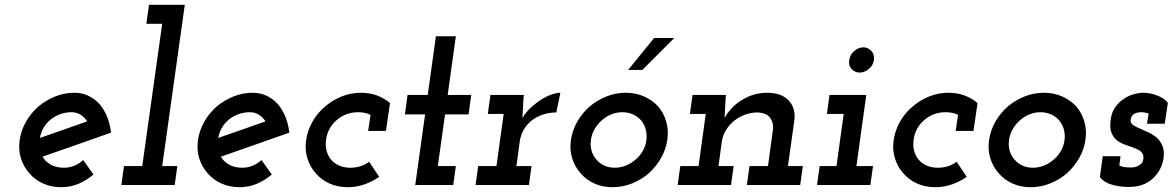

<svg xmlns="http://www.w3.org/2000/svg" viewBox="-20 -770 4880 799"><path d="M278 -303Q299 -303 315.5 -292.5Q332 -282 343 -265Q294 -248 245 -230.5Q196 -213 146 -196Q150 -219 161.5 -238.5Q173 -258 190 -272Q207 -286 229.5 -294.5Q252 -303 278 -303ZM442 -218Q438 -254 425.5 -284.5Q413 -315 394 -337Q374 -359 347.5 -371.5Q321 -384 290 -384Q248 -384 209.5 -368.5Q171 -353 140 -327Q109 -300 88.5 -264Q68 -228 62 -188Q56 -147 67 -111.5Q78 -76 102 -49Q125 -22 159 -6.5Q193 9 235 9Q273 9 306.5 -5Q340 -19 369 -44Q358 -59 347.5 -74Q337 -89 326 -104Q310 -89 289.5 -80.5Q269 -72 246 -72Q215 -72 192 -84.5Q169 -97 157 -118Q229 -143 300 -168Q371 -193 442 -218Z M496 -79 485 0H707L718 -79H655L749 -750H600L589 -671H655L572 -79Z M1020 -303Q1041 -303 1057.5 -292.5Q1074 -282 1085 -265Q1036 -248 987 -230.5Q938 -213 888 -196Q892 -219 903.5 -238.5Q915 -258 932 -272Q949 -286 971.5 -294.5Q994 -303 1020 -303ZM1184 -218Q1180 -254 1167.5 -284.5Q1155 -315 1136 -337Q1116 -359 1089.5 -371.5Q1063 -384 1032 -384Q990 -384 951.5 -368.5Q913 -353 882 -327Q851 -300 830.5 -264Q810 -228 804 -188Q798 -147 809 -111.5Q820 -76 844 -49Q867 -22 901 -6.5Q935 9 977 9Q1015 9 1048.5 -5Q1082 -19 1111 -44Q1100 -59 1089.5 -74Q1079 -89 1068 -104Q1052 -89 1031.5 -80.5Q1011 -72 988 -72Q957 -72 934 -84.5Q911 -97 899 -118Q971 -143 1042 -168Q1113 -193 1184 -218Z M1558 -34 1516 -97Q1499 -84 1479.5 -78Q1460 -72 1438 -72Q1415 -72 1396.5 -79Q1378 -86 1365 -98Q1348 -114 1340.5 -137.5Q1333 -161 1337 -188Q1340 -213 1351.5 -234Q1363 -255 1381 -270Q1399 -286 1421.5 -294.5Q1444 -303 1470 -303Q1484 -303 1497 -300.5Q1510 -298 1522 -292L1512 -225H1586L1603 -341Q1580 -361 1549.5 -372.5Q1519 -384 1482 -384Q1440 -384 1401.5 -368.5Q1363 -353 1332 -326Q1301 -300 1280.5 -264Q1260 -228 1254 -188Q1248 -147 1259 -111.5Q1270 -76 1294 -49Q1317 -22 1351 -6.5Q1385 9 1427 9Q1463 9 1496 -2.5Q1529 -14 1558 -34Z M1794 -619 1760 -375H1676L1665 -294H1749L1708 0H1866L1877 -79H1802L1832 -294H1930L1941 -375H1843L1877 -619Z M1970 -79 1959 0H2181L2192 -79H2129L2143 -182Q2147 -208 2159.5 -230Q2172 -252 2192 -268Q2212 -284 2238.5 -293Q2265 -302 2295 -302L2312 -384Q2297 -384 2276.5 -377Q2256 -370 2234 -357Q2212 -343 2190.5 -323.5Q2169 -304 2154 -279Q2156 -303 2156.5 -322.5Q2157 -342 2159 -366L2160 -375H2021L2010 -296H2076L2046 -79Z M2356 -188Q2350 -147 2361 -111.5Q2372 -76 2396 -49Q2419 -22 2453 -6.5Q2487 9 2529 9Q2571 9 2610 -6.5Q2649 -22 2680 -49Q2710 -76 2730.5 -111.5Q2751 -147 2757 -188Q2763 -228 2752.5 -264Q2742 -300 2719 -327Q2695 -353 2660.5 -368.5Q2626 -384 2584 -384Q2542 -384 2503.5 -368.5Q2465 -353 2434 -327Q2403 -300 2382.5 -264Q2362 -228 2356 -188ZM2439 -187Q2442 -211 2454 -232Q2466 -253 2484 -269Q2502 -285 2524 -294Q2546 -303 2570 -303Q2594 -303 2614 -294Q2634 -285 2648 -269Q2661 -253 2667 -232Q2673 -211 2670 -187Q2667 -163 2655 -142Q2643 -121 2625 -106Q2607 -90 2584.5 -81Q2562 -72 2538 -72Q2514 -72 2494.5 -81Q2475 -90 2462 -106Q2448 -121 2442 -142Q2436 -163 2439 -187ZM2594 -479H2653Q2697 -523 2719.5 -545.5Q2742 -568 2786 -612H2702Q2675 -579 2648 -545.5Q2621 -512 2594 -479Z M3099 -79 3088 0H3310L3321 -79H3259L3286 -272Q3291 -322 3261 -353Q3231 -384 3172 -384Q3118 -384 3070 -355.5Q3022 -327 2995 -279Q2997 -303 2997.5 -322.5Q2998 -342 3000 -366L3001 -375H2862L2851 -296H2917L2887 -79H2811L2800 0H3022L3033 -79H2970L2984 -182Q2988 -208 3002 -230Q3016 -252 3036 -268Q3056 -284 3081 -293Q3106 -302 3132 -302Q3170 -300 3184.5 -280.5Q3199 -261 3197 -234L3176 -79Z M3391 -79 3380 0H3602L3613 -79H3544L3585 -375H3432L3421 -296H3491L3461 -79ZM3514 -520Q3510 -497 3524 -482.5Q3538 -468 3558 -468Q3577 -468 3595 -482.5Q3613 -497 3617 -520Q3620 -543 3606 -558Q3592 -573 3573 -573Q3553 -573 3535 -558Q3517 -543 3514 -520Z M4003 -34 3961 -97Q3944 -84 3924.5 -78Q3905 -72 3883 -72Q3860 -72 3841.5 -79Q3823 -86 3810 -98Q3793 -114 3785.5 -137.5Q3778 -161 3782 -188Q3785 -213 3796.5 -234Q3808 -255 3826 -270Q3844 -286 3866.5 -294.5Q3889 -303 3915 -303Q3929 -303 3942 -300.5Q3955 -298 3967 -292L3957 -225H4031L4048 -341Q4025 -361 3994.5 -372.5Q3964 -384 3927 -384Q3885 -384 3846.5 -368.5Q3808 -353 3777 -326Q3746 -300 3725.5 -264Q3705 -228 3699 -188Q3693 -147 3704 -111.5Q3715 -76 3739 -49Q3762 -22 3796 -6.5Q3830 9 3872 9Q3908 9 3941 -2.5Q3974 -14 4003 -34Z M4096 -188Q4090 -147 4101 -111.5Q4112 -76 4136 -49Q4159 -22 4193 -6.5Q4227 9 4269 9Q4311 9 4350 -6.5Q4389 -22 4420 -49Q4450 -76 4470.5 -111.5Q4491 -147 4497 -188Q4503 -228 4492.5 -264Q4482 -300 4459 -327Q4435 -353 4400.5 -368.5Q4366 -384 4324 -384Q4282 -384 4243.5 -368.5Q4205 -353 4174 -327Q4143 -300 4122.5 -264Q4102 -228 4096 -188ZM4179 -187Q4182 -211 4194 -232Q4206 -253 4224 -269Q4242 -285 4264 -294Q4286 -303 4310 -303Q4334 -303 4354 -294Q4374 -285 4388 -269Q4401 -253 4407 -232Q4413 -211 4410 -187Q4407 -163 4395 -142Q4383 -121 4365 -106Q4347 -90 4324.5 -81Q4302 -72 4278 -72Q4254 -72 4234.5 -81Q4215 -90 4202 -106Q4188 -121 4182 -142Q4176 -163 4179 -187Z M4557 -33Q4574 -11 4607 -1.5Q4640 8 4677 8Q4717 8 4744 -5Q4771 -18 4787 -37Q4804 -56 4812 -76Q4820 -96 4822 -110Q4826 -141 4818 -161.5Q4810 -182 4795 -196Q4780 -209 4761.5 -218Q4743 -227 4726 -234Q4709 -241 4697 -248.5Q4685 -256 4685 -268Q4685 -277 4688.5 -283.5Q4692 -290 4698 -295Q4704 -299 4712 -301Q4720 -303 4730 -303Q4737 -303 4745 -301.5Q4753 -300 4760 -298L4753 -255H4827L4840 -342Q4831 -354 4817.5 -362Q4804 -370 4789 -375Q4775 -380 4761 -382Q4747 -384 4737 -384Q4720 -384 4698 -378Q4676 -372 4656 -358Q4636 -345 4621 -324Q4606 -303 4602 -272Q4597 -237 4606 -216Q4615 -195 4631 -184Q4648 -172 4668.5 -165.5Q4689 -159 4705 -152Q4722 -146 4731 -136Q4740 -126 4738 -109Q4737 -99 4733 -93Q4729 -87 4720 -82Q4712 -77 4704 -75Q4696 -73 4689 -73Q4672 -73 4660.5 -74.5Q4649 -76 4638 -81L4643 -120H4569Z"/></svg>

Font: Josefin Slab Thin
Style: Bold Italic
Weight: 700
Italic angle: -12°
Version: Version 2.000